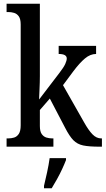

<svg xmlns="http://www.w3.org/2000/svg" viewBox="-20 -780 562 1021"><path d="M15 0V-44H24Q40 -44 55 -48.5Q70 -53 80 -68Q90 -83 90 -114V-650Q90 -679 80 -693Q70 -707 55 -711.5Q40 -716 24 -716H15V-760H192V-375Q192 -362 191.5 -342Q191 -322 190 -301.5Q189 -281 188.5 -267Q188 -253 188 -251L295 -391Q319 -422 327 -440Q335 -458 335 -469Q335 -493 292 -493V-536H491V-493Q460 -493 431.5 -469Q403 -445 370 -401L315 -327L428 -128Q451 -87 472 -65.5Q493 -44 518 -44H522V0H509Q454 0 422.5 -6.5Q391 -13 370 -34.5Q349 -56 326 -101L245 -256L192 -195V-110Q192 -81 202 -67Q212 -53 227 -48.5Q242 -44 258 -44H264V0ZM214 208Q222 175 230.5 136Q239 97 244 61H331V71Q323 92 310.5 119Q298 146 283 173Q268 200 255 221H214Z"/></svg>

Font: Noto Serif Armenian Condensed Medium
Style: Regular
Weight: 500
Width: 3
Designer: Monotype Design Team
Foundry: Monotype Imaging Inc.
Version: Version 2.008; ttfautohint (v1.8.4.7-5d5b)